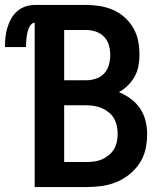

<svg xmlns="http://www.w3.org/2000/svg" viewBox="-59 -755 679 775"><path d="M81 0V-663Q72 -663 65.5 -655Q59 -647 56 -638.5Q53 -630 51 -621Q49 -612 48 -602.5Q47 -593 46.5 -583.5Q46 -574 46 -565H-39Q-39 -585 -37 -604.5Q-35 -624 -29.5 -642.5Q-24 -661 -14.5 -678.5Q-5 -696 9.5 -709Q24 -722 43 -728.5Q62 -735 81 -735H289Q317 -735 344.5 -730.5Q372 -726 397.5 -715Q423 -704 444 -685Q465 -666 479 -642Q493 -618 498.5 -590.5Q504 -563 504 -535Q504 -512 500 -489.5Q496 -467 485 -447Q474 -427 457.5 -410.5Q441 -394 421 -383Q446 -373 468.5 -356.5Q491 -340 506.5 -317Q522 -294 528.5 -267Q535 -240 535 -213Q535 -182 528 -151.5Q521 -121 504 -95.5Q487 -70 462.5 -50.5Q438 -31 409.5 -19.5Q381 -8 350.5 -4Q320 0 289 0ZM200 -431H289Q309 -431 328.5 -437.5Q348 -444 361.5 -458.5Q375 -473 380.5 -493Q386 -513 386 -533Q386 -553 380.5 -572.5Q375 -592 361 -606.5Q347 -621 328 -627.5Q309 -634 289 -634H200ZM200 -101H289Q305 -101 321 -103Q337 -105 352 -111.5Q367 -118 380 -128.5Q393 -139 401 -152.5Q409 -166 412.5 -182.5Q416 -199 416 -215Q416 -231 412.5 -247Q409 -263 401 -277Q393 -291 380 -301.5Q367 -312 352 -318.5Q337 -325 321 -327.5Q305 -330 289 -330H200Z"/></svg>

Font: Iosevka Aile
Style: Bold
Weight: 700
Designer: Belleve Invis
Foundry: Belleve Invis
Version: Version 28.0.1; ttfautohint (v1.8.4)